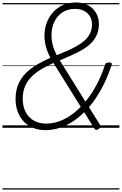

<svg xmlns="http://www.w3.org/2000/svg" viewBox="-20 -1035 987 1555"><path d="M348 19Q292 19 247 0Q202 -19 170.5 -53Q139 -87 122.5 -133Q106 -179 106 -232Q106 -303 129.5 -355.5Q153 -408 193 -446.5Q233 -485 283.5 -514Q334 -543 388 -567Q375 -592 364 -620Q353 -648 346.5 -680Q340 -712 340 -746Q340 -801 358 -849.5Q376 -898 409.5 -935.5Q443 -973 490 -994Q537 -1015 596 -1015Q635 -1015 669 -1003Q703 -991 728 -967.5Q753 -944 767 -912Q781 -880 781 -841Q781 -790 763.5 -751.5Q746 -713 715 -683Q684 -653 643.5 -630Q603 -607 557 -586.5Q511 -566 464 -546L672 -212Q720 -270 760.5 -345Q801 -420 830 -509Q833 -520 840.5 -524.5Q848 -529 862 -529Q877 -529 882.5 -524Q888 -519 884 -508Q850 -405 803.5 -319Q757 -233 701 -167L790 -24Q795 -14 793 -6Q791 2 779 10Q766 18 758 17Q750 16 745 7L662 -126Q592 -56 512 -18.5Q432 19 348 19ZM355 -34Q427 -34 498.5 -69Q570 -104 634 -170L413 -525Q364 -503 319 -477Q274 -451 239 -417.5Q204 -384 184 -339Q164 -294 164 -235Q164 -175 186.5 -130Q209 -85 252 -59.5Q295 -34 355 -34ZM439 -588Q483 -605 524.5 -623.5Q566 -642 602.5 -662.5Q639 -683 666.5 -708Q694 -733 709.5 -765Q725 -797 725 -838Q725 -876 707.5 -904Q690 -932 660 -947.5Q630 -963 589 -963Q528 -963 485 -934.5Q442 -906 419.5 -857.5Q397 -809 397 -750Q397 -719 402.5 -690Q408 -661 418 -635.5Q428 -610 439 -588ZM0 490H947V500H0ZM0 -20H947V0H0ZM0 -505H947V-500H0ZM0 -1010H947V-1000H0Z"/></svg>

Font: Playwrite MX Guides
Style: Regular
Weight: 400
Designer: Veronika Burian, José Scaglione
Foundry: TypeTogether
Version: Version 1.003